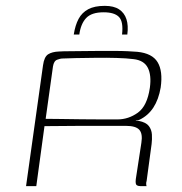

<svg xmlns="http://www.w3.org/2000/svg" viewBox="-20 -636 623 656"><path d="M377 -206Q377 -206 344.5 -206Q312 -206 256.5 -206Q201 -206 132 -205L104 0H69L127 -413Q131 -442 144.5 -450.5Q158 -459 181 -460Q196 -461 218.5 -461Q241 -461 266.5 -461.5Q292 -462 318.5 -462Q345 -462 370.5 -462Q396 -462 416.5 -461Q437 -460 449 -459Q500 -454 518.5 -423.5Q537 -393 529 -337Q522 -296 504 -268.5Q486 -241 457 -227Q455 -226 451 -225Q447 -224 444 -224V-223Q446 -223 449 -223Q452 -223 454 -223Q479 -218 488.5 -205.5Q498 -193 499 -176.5Q500 -160 498 -144L481 -18Q479 -12 479.5 -6.5Q480 -1 481 0H460Q452 0 447 -3.5Q442 -7 444 -24L463 -148Q468 -179 456 -192.5Q444 -206 410 -206ZM136 -230Q152 -230 185.5 -229.5Q219 -229 258.5 -228.5Q298 -228 331.5 -228Q365 -228 381 -228Q419 -228 451 -251Q483 -274 492 -336Q498 -379 485 -404.5Q472 -430 436 -434Q413 -437 378.5 -438Q344 -439 307 -438.5Q270 -438 239 -437.5Q208 -437 191 -436Q187 -436 175.5 -432Q164 -428 161 -409ZM338 -616Q369 -616 387 -604Q405 -592 412 -570.5Q419 -549 415 -518H397Q402 -562 386.5 -578Q371 -594 334 -594Q293 -594 274.5 -574.5Q256 -555 251 -518H232Q237 -550 248.5 -571.5Q260 -593 281.5 -604.5Q303 -616 338 -616Z"/></svg>

Font: Genos ExtraLight
Style: Italic
Weight: 250
Italic angle: -8°
Designer: Robert E. Leuschke
Foundry: Robert E. Leuschke
Version: Version 1.010